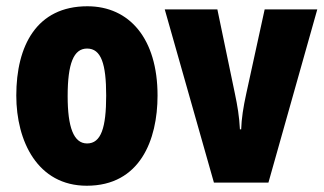

<svg xmlns="http://www.w3.org/2000/svg" viewBox="-20 -583 1035 613"><path d="M483 -278C483 -460 393 -563 259 -563C97 -563 32 -437 32 -278C32 -132 100 10 257 10C427 10 483 -136 483 -278ZM196 -276C196 -380 215 -428 258 -428C303 -428 319 -379 319 -278C319 -176 303 -125 258 -125C215 -125 196 -177 196 -276Z M663 0H837L993 -553H825L766 -283C757 -242 751 -204 750 -170H746C744 -211 738 -246 730 -284L674 -553H506Z"/></svg>

Font: Noto Sans Gujarati ExtraCondensed Black
Style: Regular
Weight: 900
Width: 2
Designer: Jelle Bosma - Monotype Design Team, Universal Thirst
Foundry: Monotype Imaging Inc.
Version: Version 2.106